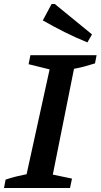

<svg xmlns="http://www.w3.org/2000/svg" viewBox="-25 -940 503 960"><path d="M-5 0 3 -42Q30 -51 56 -57.5Q82 -64 108 -69L223 -593L118 -619L127 -664H458L450 -623Q418 -613 393 -606.5Q368 -600 345 -596L239 -67L335 -47L325 0ZM412 -728Q353 -752 298 -779.5Q243 -807 189 -838L233 -920H249L435 -768Z"/></svg>

Font: Piazzolla Thin
Style: Bold Italic
Weight: 700
Italic angle: -11.3°
Version: Version 2.005